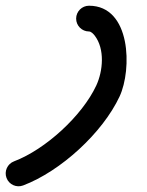

<svg xmlns="http://www.w3.org/2000/svg" viewBox="-21 -606 515 671"><path d="M245.1 -541C245.1 -516.1 265.3 -496 290.1 -496C297.7 -496 305.7 -487 309.8 -481.8C346.2 -434.6 339 -357.8 315.4 -307C266 -201.1 137.8 -83.7 27.9 -42.1C4.7 -33.3 -7 -7.3 1.8 15.9C10.6 39.2 36.6 50.9 59.8 42.1C191.5 -7.8 337.7 -142 397 -269C440.7 -362.8 437.4 -586 290.1 -586C265.3 -586 245.1 -565.8 245.1 -541Z"/></svg>

Font: FRB American Cursive Guidelines Black
Style: Bold Italic
Weight: 900
Italic angle: -25°
Version: Version 2.0;Modular Font Editor K font №1